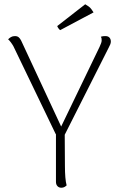

<svg xmlns="http://www.w3.org/2000/svg" viewBox="-20 -870 562 899"><path d="M263 -227Q257 -228 252.5 -230.5Q248 -233 245 -236.5Q242 -240 240 -244L43 -653Q38 -662 31 -671.5Q24 -681 18 -686Q24 -692 31.5 -696.5Q39 -701 50 -701Q61 -701 67.5 -695.5Q74 -690 79 -680L275 -259L256 -256L446 -650Q456 -671 456 -680Q456 -685 455.5 -689.5Q455 -694 452 -698Q458 -700 462.5 -700.5Q467 -701 474 -701Q486 -701 492.5 -694Q499 -687 499 -675Q499 -669 496 -661.5Q493 -654 488 -645L282 -237ZM283 -256 284 -94Q284 -63 286 -39.5Q288 -16 292 -2Q288 2 282 5.5Q276 9 267 9Q256 9 249 1.5Q242 -6 242 -19V-254ZM418 -812 262 -729Q258 -731 253.5 -737.5Q249 -744 248 -748L379 -850Q386 -846 394 -840.5Q402 -835 407.5 -827.5Q413 -820 418 -812Z"/></svg>

Font: Arima Thin ExtraLight
Style: Regular
Weight: 250
Version: Version 1.100